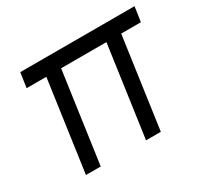

<svg xmlns="http://www.w3.org/2000/svg" viewBox="-118 -690 886 844"><g transform="rotate(-30 325.5 -268.0)"><path d="M95 0 160 -461H60L71 -536H651L640 -461H540L475 0H400L465 -461H235L170 0Z"/></g></svg>

Font: Plus Jakarta Sans
Style: Italic
Weight: 400
Italic angle: -8°
Designer: Gumpita Rahayu
Foundry: Tokotype
Version: Version 2.006